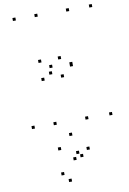

<svg xmlns="http://www.w3.org/2000/svg" viewBox="-117 -808 855 1277"><g transform="rotate(-10 310.0 -170.0)"><path d="M228.4 -720V-740H208.4V-720ZM80.8 -720V-740H60.8V-720ZM80.8 10V-10H60.8V10ZM228.4 10V-10H208.4V10ZM200 -293.1V-313.1H180V-293.1ZM331.3 -293.1V-313.1H311.3V-293.1ZM257.5 -326.1V-346.1H237.5V-326.1ZM442.5 10V-10H422.5V10ZM604.3 10V-10H584.3V10ZM402.2 -355.2V-375.2H382.2V-355.2ZM402.2 -364.2V-384.2H382.2V-364.2ZM596.6 -720V-740H576.6V-720ZM441.1 -720V-740H421.1V-720ZM266.7 -369V-389H246.7V-369ZM332.8 -415.6V-435.6H312.8V-415.6ZM200 -415.6V-435.6H180V-415.6ZM366.4 250.9V230.9H346.4V250.9ZM343.4 225.4V205.4H323.4V225.4ZM221.1 348V328H201.1V348ZM262.8 399.8V379.8H242.8V399.8ZM416.3 210.2V190.2H396.3V210.2ZM318.2 98.9V78.9H298.2V98.9ZM228.6 180.6V160.6H208.6V180.6ZM317.7 263.1V243.1H297.7V263.1Z"/></g></svg>

Font: Monaspace Neon Dots Var
Style: Regular
Weight: 400
Designer: Riley Cran and the Lettermatic Team
Version: Version 1.100 (Monaspace Neon Dots)